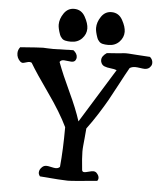

<svg xmlns="http://www.w3.org/2000/svg" viewBox="-59 -950 860 1000"><g transform="rotate(5 370.5 -450.5)"><path d="M560.5 -801.8Q560.5 -772.5 538.6 -749.5Q516.6 -726.6 481.4 -726.6Q463.9 -726.6 451.7 -729.5Q439.5 -732.4 433.1 -740.2Q426.8 -748 425.8 -749.5Q424.8 -751 421.9 -757.8Q410.2 -790 410.2 -809.6Q410.2 -839.8 430.2 -869.1Q450.2 -898.4 483.4 -898.4Q521.5 -898.4 541 -863.3Q560.5 -828.1 560.5 -801.8ZM365.2 -801.8Q365.2 -772.5 343.3 -749.5Q321.3 -726.6 286.1 -726.6Q268.6 -726.6 256.3 -729.5Q244.1 -732.4 237.8 -740.2Q231.4 -748 230.5 -749.5Q229.5 -751 226.6 -757.8Q214.8 -790 214.8 -809.6Q214.8 -839.8 234.9 -869.1Q254.9 -898.4 288.1 -898.4Q326.2 -898.4 345.7 -863.3Q365.2 -828.1 365.2 -801.8ZM186.5 -13.7Q178.7 -23.4 178.7 -33.2Q178.7 -49.8 194.3 -63.5Q203.1 -71.3 215.8 -71.3Q223.6 -71.3 240.2 -67.4Q256.8 -63.5 264.6 -63.5Q278.3 -63.5 286.1 -72.3Q294.9 -164.1 294.9 -280.3Q258.8 -355.5 190.9 -451.2Q123 -546.9 91.8 -599.6Q85.9 -602.5 80.1 -602.5Q74.2 -602.5 62 -598.6Q49.8 -594.7 44.9 -594.7Q40 -594.7 33.2 -599.6Q13.7 -617.2 13.7 -642.6Q13.7 -660.2 25.4 -674.8Q126 -682.6 144.5 -682.6Q150.4 -682.6 165.5 -681.6Q180.7 -680.7 199.2 -680.7Q224.6 -680.7 302.7 -683.6Q323.2 -668 323.2 -648.4Q323.2 -640.6 319.3 -633.8Q313.5 -623 297.9 -623Q291 -623 277.3 -625Q263.7 -627 257.8 -627Q242.2 -627 236.3 -616.2Q260.7 -550.8 300.8 -465.8Q340.8 -380.9 361.3 -316.4L536.1 -599.6Q524.4 -604.5 504.4 -606.4Q484.4 -608.4 471.2 -613.8Q458 -619.1 453.1 -633.8Q451.2 -637.7 451.2 -645.5Q451.2 -666 477.5 -683.6Q503.9 -685.5 524.4 -687Q544.9 -688.5 552.7 -689.5Q560.5 -690.4 566.9 -690.9Q573.2 -691.4 577.1 -691.4Q583 -691.4 592.3 -690.9Q601.6 -690.4 633.3 -688Q665 -685.5 703.1 -683.6Q717.8 -670.9 717.8 -653.3Q717.8 -641.6 710.9 -633.8Q701.2 -619.1 680.7 -619.1Q672.9 -619.1 656.7 -621.6Q640.6 -624 631.8 -624Q614.3 -624 602.5 -616.2Q584 -584 554.2 -527.3Q524.4 -470.7 507.3 -440.4Q490.2 -410.2 462.4 -366.2Q434.6 -322.3 405.3 -283.2Q403.3 -257.8 400.9 -232.4Q398.4 -207 397 -191.9Q395.5 -176.8 395.5 -161.1Q395.5 -130.9 402.3 -66.4Q403.3 -55.7 415 -55.7Q420.9 -55.7 437 -60.1Q453.1 -64.5 460.9 -64.5Q470.7 -64.5 477.5 -58.6Q491.2 -44.9 491.2 -31.2Q491.2 -24.4 486.3 -16.6Q358.4 -3.9 332 -3.9Q303.7 -3.9 186.5 -13.7Z"/></g></svg>

Font: LPEducational
Style: Medium
Weight: 500
Designer: Based on Essays1743, by John Stracke, which says:

Based on the typeface in a 1743 English translation of the essays of 
Version: Version 001.204